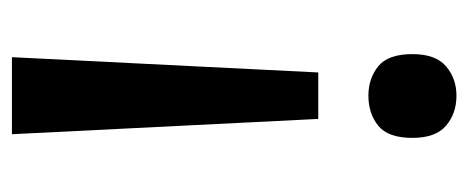

<svg xmlns="http://www.w3.org/2000/svg" viewBox="-246 -340 767 314"><g transform="rotate(90 137.0 -182.5)"><path d="M205 -474Q205 -434 185 -418Q165 -402 136 -402Q108 -402 88 -418Q68 -434 68 -474Q68 -512 88 -529Q108 -546 136 -546Q165 -546 185 -529Q205 -512 205 -474ZM98 -320H174L199 181H73Z"/></g></svg>

Font: Noto Sans Telugu Medium
Style: Regular
Weight: 500
Designer: Jelle Bosma - Monotype Design Team
Foundry: Monotype Imaging Inc.
Version: Version 2.005; ttfautohint (v1.8.4.7-5d5b)